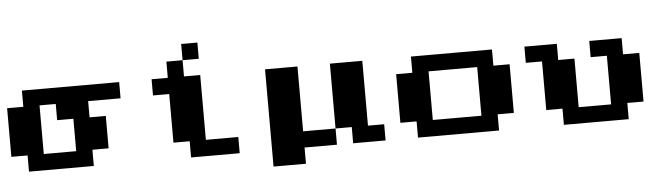

<svg xmlns="http://www.w3.org/2000/svg" viewBox="-56 -1238 5111 1475"><g transform="rotate(-5 2500.0 -500.0)"><path d="M125 -125V-250H0V-625H125V-750H875V-625H625V-500H750V-250H625V-125ZM250 -250H500V-500H375V-625H250Z M1500 -875H1375V-1000H1500ZM1750 -250V-125H1375V-250H1250V-625H1125V-750H1250V-875H1375V-750H1500V-250Z M2250 -250H2500V-125H2250V0H2000V-750H2250ZM2875 -250V-125H2625V-250H2500V-750H2750V-250Z M3125 -125V-250H3000V-625H3125V-750H3750V-625H3875V-250H3750V-125ZM3250 -250H3625V-625H3250Z M4250 -125V-250H4125V-625H4000V-750H4250V-625H4375V-250H4625V-625H4500V-750H4750V-625H4875V-250H4750V-125Z"/></g></svg>

Font: Press Start 2P
Style: Regular
Weight: 400
Designer: CodeMan38
Foundry: CodeMan38
Version: Version 3.000